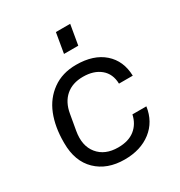

<svg xmlns="http://www.w3.org/2000/svg" viewBox="-174 -849 916 978"><g transform="rotate(-30 284.5 -360.0)"><path d="M276.9 -611.8 296.9 -729H380.9L360.8 -611.8ZM276.9 8.8Q174.3 8.8 112.5 -51Q50.8 -110.8 50.8 -216.8V-224.1Q50.8 -313 78.1 -381.8Q105.5 -450.7 163.1 -491.9Q220.7 -533.2 301.8 -533.2Q404.3 -533.2 463.4 -481.2Q522.5 -429.2 524.9 -340.8H443.8Q442.4 -398.9 403.8 -430.9Q365.2 -462.9 301.8 -462.9Q239.7 -462.9 200.7 -429.2Q161.6 -395.5 150.9 -333L134.8 -241.2Q120.6 -159.7 160.9 -110.4Q201.2 -61 278.8 -61Q339.8 -61 376.7 -90.3Q413.6 -119.6 424.8 -170.9H506.8Q494.6 -86.9 432.9 -39.1Q371.1 8.8 276.9 8.8Z"/></g></svg>

Font: Hubot Sans
Style: Italic
Weight: 400
Italic angle: -10°
Designer: Deni Anggara
Foundry: GitHub
Version: Version 1.001;gftools[0.9.31]